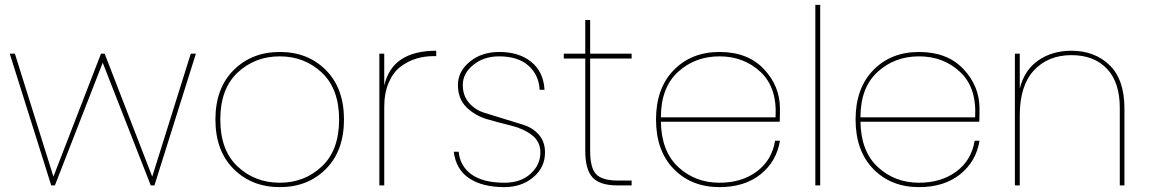

<svg xmlns="http://www.w3.org/2000/svg" viewBox="-20 -760 4709 787"><path d="M190 0 20 -540H41L199 -36L394 -540H409L604 -36L762 -540H783L613 0H598L401 -503L205 0Z M1316 -472.5Q1390 -398 1390 -270Q1390 -142 1316 -67.5Q1242 7 1127 7Q1012 7 937.5 -67.5Q863 -142 863 -270Q863 -398 937.5 -472.5Q1012 -547 1127 -547Q1242 -547 1316 -472.5ZM1127 -11Q1228 -11 1299 -77.5Q1370 -144 1370 -270Q1370 -396 1299 -462.5Q1228 -529 1127 -529Q1025 -529 954 -462.5Q883 -396 883 -270Q883 -144 954 -77.5Q1025 -11 1127 -11Z M1555 -321V0H1535V-540H1555V-409Q1587 -552 1768 -552V-530H1759Q1720 -530 1685.5 -519.5Q1651 -509 1621 -486Q1591 -463 1573 -420.5Q1555 -378 1555 -321Z M2214 -135Q2214 -74 2166 -33.5Q2118 7 2047 7Q1958 7 1903.5 -29Q1849 -65 1840 -138H1860Q1866 -78 1913.5 -44.5Q1961 -11 2048 -11Q2114 -11 2154.5 -47.5Q2195 -84 2195 -135Q2195 -180 2160 -206.5Q2125 -233 2075.5 -245Q2026 -257 1976.5 -271.5Q1927 -286 1892 -320.5Q1857 -355 1857 -412Q1857 -467 1905.5 -507Q1954 -547 2026 -547Q2108 -547 2158 -506Q2208 -465 2212 -392H2192Q2189 -452 2146.5 -490.5Q2104 -529 2026 -529Q1963 -529 1920 -494Q1877 -459 1877 -412Q1877 -368 1902 -339Q1927 -310 1964.5 -298Q2002 -286 2045.5 -273Q2089 -260 2126.5 -248Q2164 -236 2189 -207.5Q2214 -179 2214 -135Z M2379 -142V-520H2291V-540H2379V-678H2399V-540H2569V-520H2399V-142Q2399 -71 2424 -45.5Q2449 -20 2512 -20H2569V0H2510Q2440 0 2409.5 -32Q2379 -64 2379 -142Z M2689 -279H3159Q3166 -401 3097.5 -465Q3029 -529 2929 -529Q2829 -529 2759 -465Q2689 -401 2689 -279ZM3177 -183Q3163 -98 3097.5 -45.5Q3032 7 2929 7Q2814 7 2741.5 -67.5Q2669 -142 2669 -270Q2669 -398 2741.5 -472.5Q2814 -547 2929 -547Q3045 -547 3111 -477Q3177 -407 3177 -315Q3177 -279 3176 -261H2689Q2691 -139 2760.5 -75Q2830 -11 2929 -11Q3020 -11 3082 -57Q3144 -103 3157 -183Z M3322 0V-740H3342V0Z M3507 -279H3977Q3984 -401 3915.5 -465Q3847 -529 3747 -529Q3647 -529 3577 -465Q3507 -401 3507 -279ZM3995 -183Q3981 -98 3915.5 -45.5Q3850 7 3747 7Q3632 7 3559.5 -67.5Q3487 -142 3487 -270Q3487 -398 3559.5 -472.5Q3632 -547 3747 -547Q3863 -547 3929 -477Q3995 -407 3995 -315Q3995 -279 3994 -261H3507Q3509 -139 3578.5 -75Q3648 -11 3747 -11Q3838 -11 3900 -57Q3962 -103 3975 -183Z M4570 0V-317Q4570 -423 4517 -478.5Q4464 -534 4372 -534Q4276 -534 4218 -471.5Q4160 -409 4160 -287V0H4140V-540H4160V-397Q4179 -473 4236 -512.5Q4293 -552 4372 -552Q4467 -552 4528 -493Q4589 -434 4589 -315V0Z"/></svg>

Font: Poppins Thin
Style: Regular
Weight: 250
Designer: Ninad Kale (Devanagari), Jonny Pinhorn (Latin)
Foundry: Indian Type Foundry
Version: Version 3.200;PS 1.000;hotconv 16.6.54;makeotf.lib2.5.65590